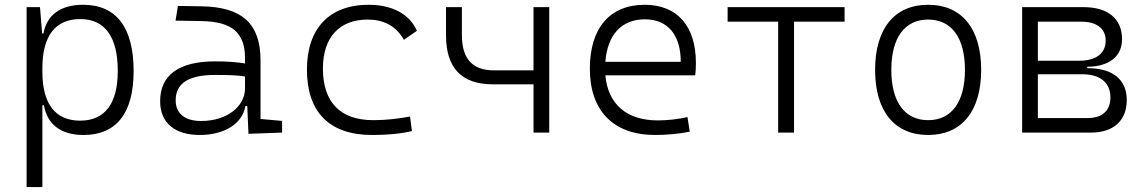

<svg xmlns="http://www.w3.org/2000/svg" viewBox="-20 -547 4728 792"><path d="M89.8 224.6H154.8V-112.8H161.1C174.3 -36.6 228 9.8 324.7 9.8C460.4 9.8 531.2 -80.6 531.2 -253.9C531.2 -433.6 460 -527.3 322.8 -527.3C230.5 -527.3 172.9 -485.8 159.2 -408.7H153.8L145 -517.6H89.8ZM154.8 -251V-266.1C154.8 -398.9 208.5 -468.3 311 -468.3C413.1 -468.3 465.8 -395 465.8 -253.9C465.8 -119.6 412.6 -49.3 310.5 -49.3C208 -49.3 154.8 -118.7 154.8 -251Z M1004.9 4.9 1143.6 0V-48.3L1054.7 -56.2V-297.4C1054.7 -448.7 979.5 -518.6 810.5 -521L713.9 -522.5L704.1 -461.9L814 -460C936 -457.5 990.7 -412.6 990.7 -307.1V-285.2C957 -291 914.1 -293.9 867.7 -293.9C718.3 -293.9 640.6 -237.8 640.6 -129.4C640.6 -41 700.2 9.8 804.2 9.8C905.3 9.8 980.5 -37.1 992.2 -109.4H1000ZM990.7 -231.4V-182.6C990.7 -108.9 917.5 -47.9 809.6 -47.9C742.7 -47.9 704.6 -78.6 704.6 -133.3C704.6 -203.1 758.3 -237.8 865.7 -237.8C906.2 -237.8 952.6 -237.8 990.7 -231.4Z M1514.6 9.8C1568.4 9.8 1626 6.3 1679.2 -6.3L1671.4 -66.4C1622.6 -57.1 1571.3 -51.3 1520 -51.3C1384.3 -51.3 1312 -124.5 1312 -264.6C1312 -393.6 1380.4 -466.3 1497.1 -466.3C1558.6 -466.3 1612.8 -442.4 1646 -382.8L1699.7 -419.9C1670.4 -488.3 1597.7 -527.3 1501 -527.3C1337.4 -527.3 1246.1 -428.7 1246.1 -259.8C1246.1 -83.5 1339.8 9.8 1514.6 9.8Z M2013.2 -199.2H2180.7V0H2245.6V-517.6H2180.7V-256.8H2016.6C1928.7 -256.8 1885.3 -305.2 1885.3 -401.9V-517.6H1819.8V-401.9C1819.8 -266.6 1883.8 -199.2 2013.2 -199.2Z M2682.1 9.8C2728.5 9.8 2779.8 5.4 2825.2 -3.9L2815.9 -64C2776.4 -55.2 2732.4 -50.3 2693.8 -50.3C2564.9 -50.3 2487.8 -117.2 2477.1 -236.3H2847.7C2849.6 -250 2850.6 -268.1 2850.6 -287.1C2850.6 -440.4 2772.9 -527.3 2639.2 -527.3C2495.6 -527.3 2413.1 -431.2 2413.1 -263.7C2413.1 -89.4 2510.7 9.8 2682.1 9.8ZM2477.1 -292C2485.4 -403.3 2543.9 -467.3 2640.1 -467.3C2733.9 -467.3 2788.1 -403.8 2788.1 -292Z M3189.9 0H3255.4V-457.5H3463.9V-517.6H2981.4V-457.5H3189.9Z M3808.6 9.8C3946.8 9.8 4027.3 -87.9 4027.3 -258.8C4027.3 -429.7 3946.8 -527.3 3808.6 -527.3C3670.4 -527.3 3589.8 -429.7 3589.8 -258.8C3589.8 -87.9 3670.4 9.8 3808.6 9.8ZM3808.6 -51.3C3711.9 -51.3 3656.7 -126.5 3656.7 -258.8C3656.7 -391.1 3711.9 -466.3 3808.6 -466.3C3905.3 -466.3 3960.4 -391.1 3960.4 -258.8C3960.4 -126.5 3905.3 -51.3 3808.6 -51.3Z M4196.3 0H4479.5C4573.7 0 4627.9 -49.3 4627.9 -135.3C4627.9 -218.3 4569.8 -265.6 4468.8 -265.6H4464.8V-271.5C4556.2 -272.9 4608.4 -314 4608.4 -385.7C4608.4 -469.7 4550.3 -517.6 4449.2 -517.6H4196.3ZM4261.2 -60.1V-240.7H4444.3C4518.1 -240.7 4560.5 -206.1 4560.5 -145C4560.5 -90.8 4526.4 -60.1 4467.3 -60.1ZM4261.2 -296.4V-457.5H4440.9C4504.4 -457.5 4541 -428.7 4541 -379.4C4541 -326.7 4501 -296.4 4431.6 -296.4Z"/></svg>

Font: Cascadia Code Light
Style: Regular
Weight: 300
Monospace: yes
Designer: Aaron Bell
Foundry: Saja Typeworks
Version: Version 2404.023